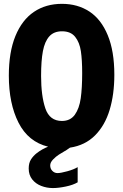

<svg xmlns="http://www.w3.org/2000/svg" viewBox="-20 -755 640 1000"><path d="M408 -374.5Q408 -443 401.2 -488.5Q394.5 -534 371.5 -563Q348.5 -592 303 -592Q260.5 -592 236.8 -565.5Q213 -539 203.5 -488.8Q194 -438.5 194 -359.5Q194 -256 216.2 -190.5Q238.5 -125 302.5 -125Q346.5 -125 369.8 -157.5Q393 -190 400.5 -243.2Q408 -296.5 408 -374.5ZM129.5 122.5Q129.5 94 141.5 75.2Q153.5 56.5 171.5 42.5Q199.5 21 230.5 9Q127 -16.5 76.5 -116Q26 -215.5 26 -361.5Q26 -483.5 60.2 -567.2Q94.5 -651 156.5 -693Q218.5 -735 302.5 -735Q384.5 -735 445.8 -694.8Q507 -654.5 541.2 -571.5Q575.5 -488.5 575.5 -365.5Q575.5 -263.5 551 -182.5Q526.5 -101.5 475 -49.8Q423.5 2 344.5 14Q331 24.5 300.5 42L286.5 50.5Q271.5 60 256.5 75.5Q241.5 91 241.5 106.5Q241.5 124 252.8 135.2Q264 146.5 279.5 146.5Q296 146.5 330.5 137Q365 127.5 384.5 115.5V194.5Q361 208.5 322.8 216.5Q284.5 224.5 255.5 224.5Q223.5 224.5 194.5 213.2Q165.5 202 147.5 179Q129.5 156 129.5 122.5Z"/></svg>

Font: JuliaMono Black
Style: Regular
Weight: 900
Monospace: yes
Designer: cormullion
Foundry: corm
Version: Version 0.054; ttfautohint (v1.8.4)